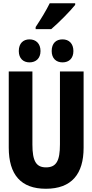

<svg xmlns="http://www.w3.org/2000/svg" viewBox="-20 -1155 570 1185"><path d="M200 -988V-975H296C344 -1016 415 -1088 444 -1125V-1135H287C265 -1090 233 -1038 200 -988ZM366 -770C406 -770 433 -795 433 -840C433 -886 406 -912 366 -912C326 -912 299 -888 299 -840C299 -795 326 -770 366 -770ZM162 -770C202 -770 230 -795 230 -840C230 -886 202 -912 162 -912C124 -912 96 -888 96 -840C96 -794 124 -770 162 -770ZM263 10C422 10 496 -81 496 -243V-714H350V-264C350 -163 328 -122 264 -122C203 -122 180 -161 180 -263V-714H34V-244C34 -77 109 10 263 10Z"/></svg>

Font: Noto Sans Mono Condensed ExtraBold
Style: Regular
Weight: 800
Width: 3
Designer: Monotype Design Team
Foundry: Monotype Imaging Inc.
Version: Version 2.014